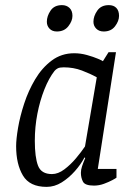

<svg xmlns="http://www.w3.org/2000/svg" viewBox="-20 -721 528 750"><path d="M162 9Q96 9 69.5 -35.5Q43 -80 43 -150Q43 -177 50.5 -221.5Q58 -266 74.5 -316.5Q91 -367 117.5 -411.5Q144 -456 182 -484.5Q220 -513 270 -513Q295 -513 320 -506Q345 -499 362.5 -491.5Q380 -484 382 -482L404 -517H433L362 -61H435V-27Q433 -25 419 -17.5Q405 -10 386 -3Q367 4 347 4Q312 4 304 -11.5Q296 -27 296 -46Q296 -58 300.5 -71.5Q305 -85 313 -104L310 -106Q296 -79 272.5 -52.5Q249 -26 221 -8.5Q193 9 162 9ZM183 -41Q207 -41 231.5 -59.5Q256 -78 277 -103Q298 -128 312 -149L358 -419Q333 -433 300 -445.5Q267 -458 229 -458Q213 -458 205.5 -454Q198 -450 193 -444Q171 -416 153.5 -372Q136 -328 126 -276.5Q116 -225 116 -171Q116 -107 128.5 -74Q141 -41 183 -41ZM385 -598Q367 -598 356 -609Q345 -620 345 -636Q345 -658 360 -679.5Q375 -701 405 -701Q424 -701 434.5 -690Q445 -679 445 -659Q445 -639 429.5 -618.5Q414 -598 385 -598ZM202 -598Q184 -598 173.5 -609Q163 -620 163 -636Q163 -658 177.5 -679.5Q192 -701 222 -701Q240 -701 251.5 -690Q263 -679 263 -659Q263 -639 247 -618.5Q231 -598 202 -598Z"/></svg>

Font: Faustina Light
Style: Italic
Weight: 300
Italic angle: -8°
Designer: Alfonso Garcia
Foundry: http://www.omnibus-type.com
Version: Version 1.200